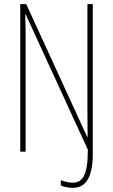

<svg xmlns="http://www.w3.org/2000/svg" viewBox="-20 -734 546 929"><path d="M332 175C396 175 429 124 429 7V-714H403V-179C403 -149 404 -111 404 -71H402L107 -714H78V0H104V-554C104 -610 103 -639 102 -665H104L405 -10C405 112 381 150 331 150C313 150 288 144 274 137V163C287 170 312 175 332 175Z"/></svg>

Font: Noto Sans Devanagari UI ExtraCondensed Thin
Style: Regular
Weight: 100
Width: 2
Designer: Jelle Bosma - Monotype Design Team
Foundry: Monotype Imaging Inc.
Version: Version 2.004